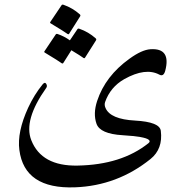

<svg xmlns="http://www.w3.org/2000/svg" viewBox="-20 -612 805 833"><path d="M671.4 -288.1Q611.3 -320.3 519 -268.6Q459 -234.4 436 -169.4Q431.6 -156.7 438 -143.1Q459 -94.7 565.9 -88.9Q672.9 -83 677.7 -44.4Q687.5 34.2 632.8 78.1Q488.8 193.8 305.7 200.7Q85.9 209 64 38.6Q53.7 -39.1 102.1 -144.5Q128.4 -201.2 165 -246.1Q174.8 -257.8 180.7 -248Q186.5 -238.3 180.2 -230Q81.5 -90.8 115.7 -3.9Q160.2 109.4 316.4 106.4Q506.8 103 624 9.3Q633.8 1.5 625.5 -5.4Q609.4 -19.5 511.7 -25.4Q414.1 -31.2 398.7 -75Q383.3 -118.7 401.4 -173.8Q437 -282.2 542 -357.4Q595.2 -396 632.8 -398.4Q723.1 -404.3 696.8 -304.7Q689.5 -278.3 671.4 -288.1ZM247.1 -589.4Q249.5 -593.3 255.4 -591.3Q294.9 -577.6 326.2 -549.8Q330.6 -545.9 327.6 -541L279.8 -465.3Q276.9 -460.9 269.8 -466.8Q262.7 -472.7 199.7 -510.7Q195.8 -513.2 198.2 -516.6ZM315.9 -485.4Q318.4 -489.3 324.2 -487.3Q363.8 -473.6 395 -445.8Q399.4 -441.9 396.5 -437L348.6 -361.3Q345.7 -356.9 338.9 -362.8Q333 -367.7 289.6 -394L254.4 -338.4Q251.5 -334 244.4 -339.8Q237.3 -345.7 174.3 -383.8Q170.4 -386.2 172.9 -389.6L221.7 -462.4Q224.1 -466.3 230 -464.4Q258.8 -454.6 283.2 -437Z"/></svg>

Font: Amiri
Style: Regular
Weight: 400
Designer: Khaled Hosny
Version: Version 000.108